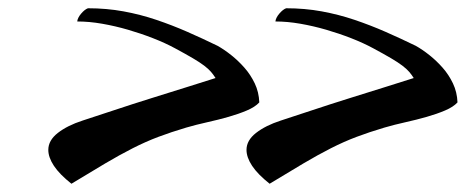

<svg xmlns="http://www.w3.org/2000/svg" viewBox="-20 -457 1128 465"><path d="M193 -437Q238 -437 279 -429.5Q320 -422 358.5 -409Q397 -396 433.5 -380Q470 -364 507 -346Q523 -337 540 -323.5Q557 -310 572 -293Q587 -276 597 -255Q607 -234 608 -209Q598 -198 578 -189.5Q558 -181 533.5 -174Q509 -167 482 -161Q455 -155 431 -148Q394 -137 363.5 -125.5Q333 -114 301.5 -98Q270 -82 234.5 -61Q199 -40 153 -12Q124 -35 110.5 -55.5Q97 -76 97 -94Q97 -117 120 -135Q143 -153 180 -165Q211 -175 256 -190Q301 -205 347.5 -219.5Q394 -234 435.5 -247Q477 -260 502 -268Q497 -276 491 -283Q485 -290 474.5 -298Q464 -306 447 -316Q430 -326 404 -340Q380 -353 350.5 -364.5Q321 -376 290 -385Q259 -394 227.5 -399.5Q196 -405 167 -405Q168 -414 176.5 -424Q185 -434 193 -437ZM673 -437Q718 -437 759 -429.5Q800 -422 838.5 -409Q877 -396 913.5 -380Q950 -364 987 -346Q1003 -337 1020 -323.5Q1037 -310 1052 -293Q1067 -276 1077 -255Q1087 -234 1088 -209Q1078 -198 1058 -189.5Q1038 -181 1013.5 -174Q989 -167 962 -161Q935 -155 911 -148Q874 -137 843.5 -125.5Q813 -114 781.5 -98Q750 -82 714.5 -61Q679 -40 633 -12Q604 -35 590.5 -55.5Q577 -76 577 -94Q577 -117 600 -135Q623 -153 660 -165Q691 -175 736 -190Q781 -205 827.5 -219.5Q874 -234 915.5 -247Q957 -260 982 -268Q977 -276 971 -283Q965 -290 954.5 -298Q944 -306 927 -316Q910 -326 884 -340Q860 -353 830.5 -364.5Q801 -376 770 -385Q739 -394 707.5 -399.5Q676 -405 647 -405Q648 -414 656.5 -424Q665 -434 673 -437Z"/></svg>

Font: Kaushan Script
Style: Regular
Weight: 400
Designer: Pablo Impallari
Foundry: Pablo Impallari
Version: Version 1.002